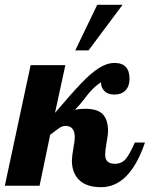

<svg xmlns="http://www.w3.org/2000/svg" viewBox="-58 -770 621 796"><path d="M240 -105Q240 -119 247 -161Q252 -186 252 -200Q252 -248 214 -248Q201 -248 189.5 -240.5Q178 -233 150 -211L106 0H-38L69 -500H213L170 -302Q238 -382 278 -424Q318 -466 351.5 -487.5Q385 -509 417 -509Q479 -509 479 -443Q479 -413 462.5 -395.5Q446 -378 416 -378Q388 -378 374 -393.5Q360 -409 361 -429Q342 -417 327 -402Q312 -387 294 -363Q273 -335 253 -315Q273 -319 295 -319Q347 -319 368.5 -296Q390 -273 390 -226Q390 -212 384 -180Q378 -146 378 -128Q378 -91 418 -91Q446 -91 462.5 -110Q479 -129 501 -179H543Q480 6 361 6Q301 6 270.5 -23.5Q240 -53 240 -105ZM345 -750H450L309 -561H254Z"/></svg>

Font: Lobster
Style: Regular
Weight: 400
Designer: Impallari Type
Foundry: Impallari Type
Version: Version 2.100